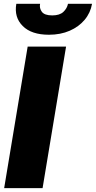

<svg xmlns="http://www.w3.org/2000/svg" viewBox="-20 -967 493 987"><path d="M319.6 -727.3 198.9 0H1.4L122.2 -727.3ZM329.5 -947.4H453.1Q445.3 -901.3 415.3 -865.4Q385.3 -829.5 338.2 -808.9Q291.2 -788.4 231.5 -788.4Q141.7 -788.4 96.8 -833.3Q51.8 -878.2 63.9 -947.4H186.1Q181.5 -925.1 195.1 -906.4Q208.8 -887.8 248.6 -887.8Q286.6 -887.8 305.8 -905.9Q324.9 -924 329.5 -947.4Z"/></svg>

Font: Inter UI Black
Style: Italic
Weight: 900
Italic angle: -9.39999°
Designer: Rasmus Andersson
Foundry: rsms
Version: 3.2;8d6f07862